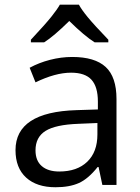

<svg xmlns="http://www.w3.org/2000/svg" viewBox="-20 -786 596 816"><path d="M415 0 398.9 -76.2H395Q355 -25.9 315.2 -8.1Q275.4 9.8 215.8 9.8Q136.2 9.8 91.1 -31.2Q45.9 -72.3 45.9 -147.9Q45.9 -310.1 305.2 -317.9L396 -320.8V-354Q396 -417 368.9 -447Q341.8 -477.1 282.2 -477.1Q215.3 -477.1 130.9 -436L106 -498Q145.5 -519.5 192.6 -531.7Q239.7 -543.9 287.1 -543.9Q382.8 -543.9 429 -501.5Q475.1 -459 475.1 -365.2V0ZM231.9 -57.1Q307.6 -57.1 350.8 -98.6Q394 -140.1 394 -214.8V-263.2L313 -259.8Q216.3 -256.3 173.6 -229.7Q130.9 -203.1 130.9 -147Q130.9 -103 157.5 -80.1Q184.1 -57.1 231.9 -57.1ZM111.3 -617.2Q173.3 -683.6 198.2 -714.8Q223.1 -746.1 234.4 -766.1H315.4Q326.2 -745.6 352.8 -713.1Q379.4 -680.7 440.4 -617.2V-606H382.3Q339.4 -632.8 274.4 -696.8Q208 -631.3 167.5 -606H111.3Z"/></svg>

Font: Open Sans Y to K
Style: Regular
Weight: 400
Version: Version 1.10